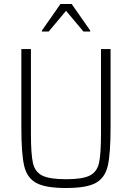

<svg xmlns="http://www.w3.org/2000/svg" viewBox="-20 -934 662 962"><path d="M87 -296V-688H135V-264Q135 -162 145 -117.5Q155 -73 191.5 -54.5Q228 -36 311 -36Q394 -36 430 -54.5Q466 -73 476 -117Q486 -161 486 -264V-688H534V-296Q534 -163 520 -103Q506 -43 460 -17.5Q414 8 311 8Q208 8 161.5 -17.5Q115 -43 101 -103.5Q87 -164 87 -296ZM190 -776V-781L283 -914H339L432 -781V-776H398L311 -880L224 -776Z"/></svg>

Font: Saira Semi Condensed ExtraLight
Style: Regular
Weight: 200
Width: 4
Designer: Hector Gatti with collaboration of the Omnibus-Type team
Foundry: Omnibus-Type
Version: Version 1.001; ttfautohint (v1.8)